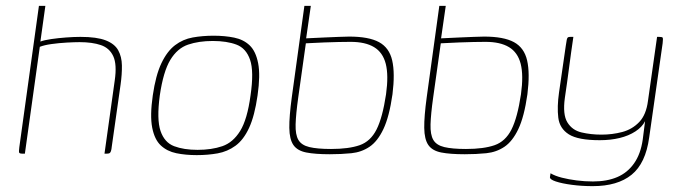

<svg xmlns="http://www.w3.org/2000/svg" viewBox="-20 -525 2323 656"><path d="M57 0Q47 0 45.5 -3.5Q44 -7 46 -22L113 -505H135L118 -383Q131 -388 155 -391.5Q179 -395 206 -397Q233 -399 255 -399Q311 -399 341.5 -387Q372 -375 384 -353Q396 -331 396.5 -301.5Q397 -272 392 -236L362 -25Q361 -14 359 -8.5Q357 -3 354 -1.5Q351 0 344 0H337L372 -250Q380 -305 367 -333Q354 -361 324.5 -371Q295 -381 252 -381Q234 -381 207.5 -379.5Q181 -378 156 -374.5Q131 -371 116 -365L65 0Z M652 5Q614 5 582.5 -1.5Q551 -8 529.5 -28Q508 -48 500 -89Q492 -130 502 -199Q512 -268 531.5 -309Q551 -350 578 -370.5Q605 -391 638.5 -397Q672 -403 710 -403Q748 -403 780 -396.5Q812 -390 833 -370Q854 -350 862 -309Q870 -268 860 -199Q850 -129 831 -88Q812 -47 784.5 -27Q757 -7 723.5 -1Q690 5 652 5ZM655 -13Q703 -13 739.5 -25.5Q776 -38 800.5 -77.5Q825 -117 836 -199Q848 -281 834.5 -320.5Q821 -360 788 -372.5Q755 -385 707 -385Q659 -385 622.5 -372.5Q586 -360 562 -320.5Q538 -281 526 -199Q515 -117 528.5 -77.5Q542 -38 575 -25.5Q608 -13 655 -13Z M1107 2Q1057 2 1026.5 -4Q996 -10 982.5 -29.5Q969 -49 968.5 -88Q968 -127 977 -193L1020 -505H1042L1026 -394Q1029 -394 1047 -395Q1065 -396 1089.5 -397Q1114 -398 1137.5 -399Q1161 -400 1173 -400Q1240 -400 1275 -381Q1310 -362 1320 -318.5Q1330 -275 1321 -203Q1310 -126 1290 -84Q1270 -42 1242.5 -23.5Q1215 -5 1180.5 -1.5Q1146 2 1107 2ZM1111 -16Q1172 -16 1209 -29Q1246 -42 1266.5 -82.5Q1287 -123 1299 -203Q1308 -268 1298 -307Q1288 -346 1258 -364Q1228 -382 1178 -382Q1162 -382 1137.5 -381.5Q1113 -381 1088 -380Q1063 -379 1045.5 -378Q1028 -377 1025 -377L999 -192Q991 -135 990 -100Q989 -65 999.5 -47Q1010 -29 1037 -22.5Q1064 -16 1111 -16Z M1568 2Q1518 2 1487.5 -4Q1457 -10 1443.5 -29.5Q1430 -49 1429.5 -88Q1429 -127 1438 -193L1481 -505H1503L1487 -394Q1490 -394 1508 -395Q1526 -396 1550.5 -397Q1575 -398 1598.5 -399Q1622 -400 1634 -400Q1701 -400 1736 -381Q1771 -362 1781 -318.5Q1791 -275 1782 -203Q1771 -126 1751 -84Q1731 -42 1703.5 -23.5Q1676 -5 1641.5 -1.5Q1607 2 1568 2ZM1572 -16Q1633 -16 1670 -29Q1707 -42 1727.5 -82.5Q1748 -123 1760 -203Q1769 -268 1759 -307Q1749 -346 1719 -364Q1689 -382 1639 -382Q1623 -382 1598.5 -381.5Q1574 -381 1549 -380Q1524 -379 1506.5 -378Q1489 -377 1486 -377L1460 -192Q1452 -135 1451 -100Q1450 -65 1460.5 -47Q1471 -29 1498 -22.5Q1525 -16 1572 -16Z M2005 111Q1968 111 1934 106.5Q1900 102 1879 95Q1858 88 1859 80L1861 67Q1876 76 1899.5 82Q1923 88 1950.5 91.5Q1978 95 2006 95Q2054 95 2089 80Q2124 65 2146.5 33Q2169 1 2176 -48L2184 -111Q2174 -91 2151 -76Q2128 -61 2097 -53.5Q2066 -46 2029 -46Q1955 -46 1923.5 -66Q1892 -86 1887.5 -123Q1883 -160 1890 -209L1913 -368Q1915 -383 1916.5 -389.5Q1918 -396 1920.5 -397.5Q1923 -399 1929 -399H1939Q1935 -373 1931.5 -347Q1928 -321 1924.5 -295Q1921 -269 1917.5 -243Q1914 -217 1910 -191Q1902 -134 1918.5 -107Q1935 -80 1967 -72.5Q1999 -65 2035 -65Q2072 -65 2106 -74Q2140 -83 2164 -108Q2188 -133 2194 -181L2225 -399H2232Q2242 -399 2244 -396.5Q2246 -394 2244 -377L2198 -55Q2186 33 2138 72Q2090 111 2005 111Z"/></svg>

Font: Genos Thin
Style: Italic
Weight: 100
Italic angle: -8°
Designer: Robert E. Leuschke
Foundry: Robert E. Leuschke
Version: Version 1.010